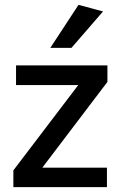

<svg xmlns="http://www.w3.org/2000/svg" viewBox="-20 -770 496 790"><path d="M35 0V-69L302 -420H46V-501H422V-433L154 -80H420V0ZM187 -573 303 -750 404 -723 274 -573Z"/></svg>

Font: Livvic Medium
Style: Regular
Weight: 500
Designer: Jacques Le Bailly, Baron von Fonthausen
Version: Version 1.001; ttfautohint (v1.8.2)